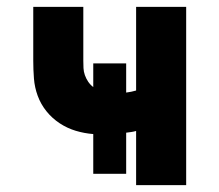

<svg xmlns="http://www.w3.org/2000/svg" viewBox="-20 -540 640 560"><path d="M377 0V-158Q370 -156 363 -155Q356 -154 348 -153V-33H252V-149Q226 -151 201 -158.5Q176 -166 154 -180.5Q132 -195 115.5 -215.5Q99 -236 90 -260.5Q81 -285 79 -311Q77 -337 77 -363V-520H223V-363Q223 -352 223.5 -341.5Q224 -331 227.5 -321Q231 -311 237 -302Q243 -293 252 -286V-355H348V-270Q356 -271 363 -272.5Q370 -274 377 -276V-520H523V0Z"/></svg>

Font: Iosevka Custom Heavy Extended
Style: Regular
Weight: 900
Width: 7
Monospace: yes
Designer: Belleve Invis
Foundry: Belleve Invis
Version: Version 11.2.4; ttfautohint (v1.8.4)